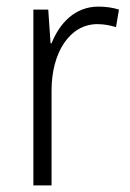

<svg xmlns="http://www.w3.org/2000/svg" viewBox="-20 -561 393 581"><path d="M278 -541C206 -541 160 -490 136 -430H133L126 -532H81V0H136V-287C136 -401 190 -488 275 -488C295 -488 314 -484 331 -479L340 -532C321 -538 300 -541 278 -541Z"/></svg>

Font: Noto Sans SemiCondensed Light
Style: Regular
Weight: 300
Width: 4
Designer: Monotype Design Team
Foundry: Monotype Imaging Inc.
Version: Version 2.013